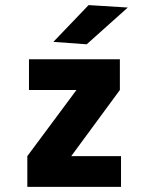

<svg xmlns="http://www.w3.org/2000/svg" viewBox="-20 -732 590 752"><path d="M87 0V-120.5L279.5 -379.5H93.5V-500H449.5V-379.5L259 -120.5H454V0ZM319.5 -558.5 189 -568 327 -712 480.5 -702.5Z"/></svg>

Font: Trispace SemiCondensed
Style: Bold
Weight: 700
Width: 4
Designer: Tyler Finck
Foundry: Etcetera Type Company
Version: Version 1.210; ttfautohint (v1.8.3)